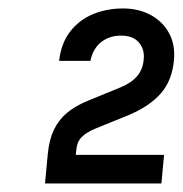

<svg xmlns="http://www.w3.org/2000/svg" viewBox="-20 -682 426 447"><path d="M157.7 -333.2 156.4 -321.5H362L355.8 -254.9H84.8L91.2 -323Q94.4 -356.8 105.7 -380.2Q117 -403.6 136.5 -419.7Q156 -435.8 184.7 -447.5L261.6 -479Q286.6 -489.5 299.7 -505.3Q312.8 -521.1 314.6 -544.1Q317 -567 303.4 -583Q289.8 -599.1 261.6 -599.1Q234.8 -599.1 215.6 -584Q196.4 -569 190.4 -540.3H117.6Q122.4 -581.5 143.3 -608.5Q164.1 -635.5 196.1 -648.9Q228.1 -662.3 266.5 -662.3Q302.7 -662.3 330.8 -647.1Q358.9 -631.9 373.7 -604.7Q388.5 -577.5 384.9 -540.9Q380.5 -494.8 354.9 -465.1Q329.3 -435.4 281.3 -414.8L203.3 -383.1Q180.6 -373.8 169.8 -362.5Q159 -351.1 157.7 -333.2Z"/></svg>

Font: Karla
Style: Italic
Weight: 400
Italic angle: -8°
Designer: Jonathan Pinhorn
Version: Version 2.004;gftools[0.9.33]